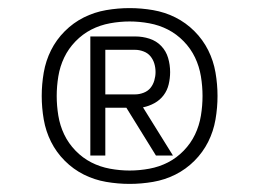

<svg xmlns="http://www.w3.org/2000/svg" viewBox="-20 -898 640 474"><path d="M203 -514V-808H314Q332 -808 349 -802.5Q366 -797 378 -784.5Q390 -772 395 -755Q400 -738 400 -720Q400 -705 396.5 -690Q393 -675 384 -663Q375 -651 361.5 -643.5Q348 -636 333 -633L407 -514H365L292 -632H240V-514ZM240 -665H314Q324 -665 334.5 -669Q345 -673 351.5 -681Q358 -689 361 -699.5Q364 -710 364 -720Q364 -731 361 -741Q358 -751 351.5 -759Q345 -767 334.5 -771Q324 -775 314 -775H240ZM300 -444Q271 -444 242 -449Q213 -454 187 -467Q161 -480 140 -501Q119 -522 106 -548Q93 -574 88 -603Q83 -632 83 -661Q83 -690 88 -719Q93 -748 106 -774Q119 -800 140 -821Q161 -842 187 -855Q213 -868 242 -873Q271 -878 300 -878Q329 -878 358 -873Q387 -868 413 -855Q439 -842 460 -821Q481 -800 494 -774Q507 -748 512 -719Q517 -690 517 -661Q517 -632 512 -603Q507 -574 494 -548Q481 -522 460 -501Q439 -480 413 -467Q387 -454 358 -449Q329 -444 300 -444ZM300 -477Q324 -477 348.5 -481.5Q373 -486 394.5 -497Q416 -508 433.5 -526Q451 -544 461.5 -566Q472 -588 476 -612.5Q480 -637 480 -661Q480 -685 476 -709.5Q472 -734 461.5 -756Q451 -778 433.5 -796Q416 -814 394.5 -825Q373 -836 348.5 -840.5Q324 -845 300 -845Q276 -845 251.5 -840.5Q227 -836 205.5 -825Q184 -814 166.5 -796Q149 -778 138.5 -756Q128 -734 124 -709.5Q120 -685 120 -661Q120 -637 124 -612.5Q128 -588 138.5 -566Q149 -544 166.5 -526Q184 -508 205.5 -497Q227 -486 251.5 -481.5Q276 -477 300 -477Z"/></svg>

Font: Iosevka Extralight Extended
Style: Regular
Weight: 200
Width: 7
Monospace: yes
Designer: Belleve Invis
Foundry: Belleve Invis
Version: Version 32.5.0; ttfautohint (v1.8.4)